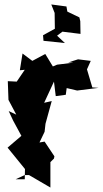

<svg xmlns="http://www.w3.org/2000/svg" viewBox="-20 -806 462 861"><path d="M394 -414 370 -495 387 -533 330 -540 286 -526 309 -525 236 -516 217 -508 183 -564 125 -533 81 -566 69 -491 91 -493 55 -440 15 -442 18 -358 53 -292 19 -308 39 -265 78 -193 82 -202 14 -144 92 -48 91 -2H50L91 -21H110L206 35V-79L222 -95L224 -105L180 -171L157 -167L180 -215L184 -251L212 -353L178 -345L222 -440L230 -375L275 -381L279 -411L326 -400L422 -412ZM225 -748 226 -677 173 -648 175 -623 102 -605 175 -623 271 -613 236 -646 260 -664 341 -654 340 -711 336 -728 282 -754 278 -777 210 -786Z"/></svg>

Font: Asimov Aggro
Style: Condensed
Weight: 500
Designer: Google
Version: Version 2.000980; 2014